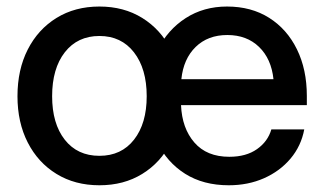

<svg xmlns="http://www.w3.org/2000/svg" viewBox="-20 -547 976 579"><path d="M279.8 11.7Q206.1 11.7 150.4 -22.5Q94.7 -56.6 63.7 -117.2Q32.7 -177.7 32.7 -256.8Q32.7 -336.9 63.7 -397.7Q94.7 -458.5 150.4 -492.9Q206.1 -527.3 279.8 -527.3Q353.5 -527.3 408.9 -492.9Q464.4 -458.5 495.4 -397.7Q526.4 -336.9 526.4 -256.8Q526.4 -177.7 495.4 -117.2Q464.4 -56.6 408.9 -22.5Q353.5 11.7 279.8 11.7ZM279.8 -77.1Q346.2 -77.1 384.3 -126Q422.4 -174.8 422.4 -256.8Q422.4 -339.8 384 -389.2Q345.7 -438.5 279.8 -438.5Q213.9 -438.5 175.5 -389.4Q137.2 -340.3 137.2 -256.8Q137.2 -174.3 175.3 -125.7Q213.4 -77.1 279.8 -77.1ZM669.9 11.7Q593.3 11.7 538.3 -22.9Q483.4 -57.6 453.9 -118.4Q424.3 -179.2 424.3 -256.8Q424.3 -335.4 455.1 -396.5Q485.8 -457.5 540 -492.4Q594.2 -527.3 664.6 -527.3Q737.8 -527.3 791.7 -493.2Q845.7 -459 875.5 -398.2Q905.3 -337.4 905.3 -257.8V-230H525.9Q528.8 -160.2 566.2 -117.2Q603.5 -74.2 671.4 -74.2Q722.2 -74.2 754.9 -97.2Q787.6 -120.1 798.3 -156.7H897.5Q888.2 -106.9 856.2 -68.8Q824.2 -30.8 776.1 -9.5Q728 11.7 669.9 11.7ZM526.9 -308.1H804.7Q798.3 -369.6 761.2 -405.5Q724.1 -441.4 665.5 -441.4Q606.9 -441.4 570.1 -405.5Q533.2 -369.6 526.9 -308.1Z"/></svg>

Font: Inter Display Medium
Style: Regular
Weight: 500
Designer: Rasmus Andersson
Foundry: rsms
Version: Version 4.001;git-9221beed3